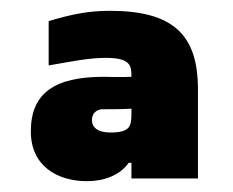

<svg xmlns="http://www.w3.org/2000/svg" viewBox="-20 -693 430 355"><path d="M183 -673C144 -673 114 -667 70 -654V-572C111 -579 143 -586 176 -586C223 -586 223 -570 223 -551C204 -550 174 -551 172 -551C81 -551 37 -521 37 -450C37 -386 86 -358 141 -358C171 -358 201 -368 218 -392H223V-363H346V-528C346 -629 300 -673 183 -673ZM150 -471C150 -484 159 -491 170 -491C181 -491 204 -491 223 -492V-483C223 -459 220 -448 184 -448C160 -448 150 -458 150 -471Z"/></svg>

Font: LT Wave Text Black
Style: Regular
Weight: 900
Designer: Daniel Lyons
Version: Version 2.5 (Glyphs App)